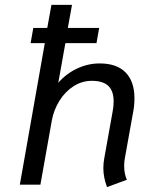

<svg xmlns="http://www.w3.org/2000/svg" viewBox="-20 -754 621 784"><path d="M490 -109Q487 -93 487 -77Q487 -44 498 -20L417 10Q402 -30 402 -67Q402 -89 406 -109L440 -299Q444 -319 444 -340Q444 -383 422 -403.5Q400 -424 355 -424Q315 -424 280.5 -402Q246 -380 223 -343Q200 -306 192 -264L145 0H61L163 -578H105L116 -640H173L190 -734H274L257 -640H385L374 -578H247L218 -416Q250 -453 294.5 -474Q339 -495 387 -495Q457 -495 493 -458Q529 -421 529 -353Q529 -323 524 -298Z"/></svg>

Font: Niramit
Style: Italic
Weight: 400
Italic angle: -10°
Version: Version 1.000; ttfautohint (v1.6)